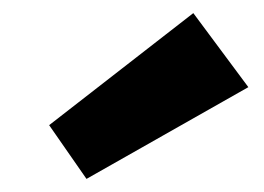

<svg xmlns="http://www.w3.org/2000/svg" viewBox="-20 -872 403 293"><path d="M359 -739 112 -599 55 -681 275 -852Z"/></svg>

Font: Bitter Pro ExtraBold
Style: Regular
Weight: 800
Designer: Sol Matas, and Bitter project Authors
Foundry: Sol Matas
Version: Version 1.010